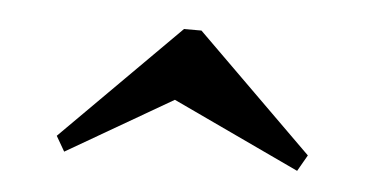

<svg xmlns="http://www.w3.org/2000/svg" viewBox="-29 -468 512 265"><g transform="rotate(5 227.0 -335.5)"><path d="M66.9 -244.4 54.8 -265.3 216.9 -427.4H241.1L402.4 -268.5L389.5 -246L212.9 -329Z"/></g></svg>

Font: Playfair 5pt SemiExpanded Light SemiBold
Style: Regular
Weight: 600
Version: Version 2.001;gftools[0.9.30]